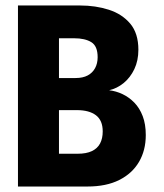

<svg xmlns="http://www.w3.org/2000/svg" viewBox="-20 -680 599 700"><path d="M45.5 -660H272Q328.5 -660 376.8 -644.5Q425 -629 454.8 -593.8Q484.5 -558.5 484.5 -498.5Q484.5 -459 469.8 -428Q455 -397 430.8 -377.2Q406.5 -357.5 378 -351Q403 -348 426.8 -336.8Q450.5 -325.5 469.8 -305.8Q489 -286 500.2 -256.8Q511.5 -227.5 511.5 -187.5Q511.5 -132 486.8 -89.8Q462 -47.5 414.8 -23.8Q367.5 0 299 0H45.5ZM195 -119.5H263Q295 -119.5 315.2 -129.2Q335.5 -139 345 -157.2Q354.5 -175.5 354.5 -201Q354.5 -241 329.8 -259.8Q305 -278.5 260.5 -278.5H195ZM195 -395.5H255.5Q282 -395.5 299.8 -405Q317.5 -414.5 326.8 -431.8Q336 -449 336 -471.5Q336 -512 313 -526.2Q290 -540.5 250 -540.5H195Z"/></svg>

Font: League Spartan Thin
Style: Bold
Weight: 700
Version: Version 2.002